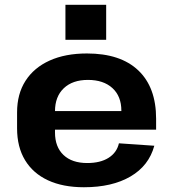

<svg xmlns="http://www.w3.org/2000/svg" viewBox="-20 -774 725 804"><path d="M331.4 10.1Q243.5 10.1 180.9 -19Q118.3 -48.1 84.9 -103.3Q51.5 -158.4 51.5 -236.6V-303.4Q51.5 -380.6 86.9 -435.7Q122.4 -490.9 188 -520.5Q253.6 -550.1 344.1 -550.1Q484.4 -550.1 559 -479.3Q633.7 -408.5 633.7 -276.9V-231H180.8V-308.9H509.5L488.2 -279.1V-310.5Q488.2 -371 450.7 -405.2Q413.2 -439.4 348.2 -439.4Q283.8 -439.4 247.1 -404.5Q210.3 -369.5 210.3 -308V-219.3Q210.3 -158.8 245.8 -125.1Q281.3 -91.3 345.3 -91.3Q400.2 -91.3 434.6 -113.1Q469.1 -134.9 478 -173.9L626.2 -163.7Q603.5 -80 526.5 -35Q449.5 10.1 331.4 10.1ZM424.6 -753.9V-607.4H254V-753.9Z"/></svg>

Font: Pathway Extreme 8pt Thin 12pt
Style: Regular
Weight: 100
Version: Version 1.001;gftools[0.9.26]